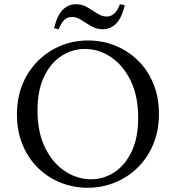

<svg xmlns="http://www.w3.org/2000/svg" viewBox="-20 -871 830 906"><path d="M395 -680Q463 -680 523 -656Q583 -632 630 -586.5Q677 -541 703.5 -477Q730 -413 730 -334Q730 -255 703.5 -191Q677 -127 630.5 -81Q584 -35 523 -10Q462 15 394 15Q327 15 266.5 -9Q206 -33 159.5 -78.5Q113 -124 86.5 -188Q60 -252 60 -331Q60 -410 86.5 -474Q113 -538 159.5 -584Q206 -630 266.5 -655Q327 -680 395 -680ZM409 -25Q469 -25 519.5 -58Q570 -91 601 -155.5Q632 -220 632 -315Q632 -419 596 -491.5Q560 -564 503 -602Q446 -640 381 -640Q321 -640 270 -607Q219 -574 188 -509.5Q157 -445 157 -350Q157 -246 193 -173.5Q229 -101 287 -63Q345 -25 409 -25ZM320 -791Q299 -791 284 -777.5Q269 -764 257 -733L235 -738Q251 -801 277 -826Q303 -851 338 -851Q368 -851 392.5 -836.5Q417 -822 439 -807.5Q461 -793 483 -793Q504 -793 519 -806.5Q534 -820 546 -851L569 -846Q553 -783 526.5 -758Q500 -733 465 -733Q436 -733 411 -747.5Q386 -762 364 -776.5Q342 -791 320 -791Z"/></svg>

Font: Bona Nova SC
Style: Regular
Weight: 400
Designer: Mateusz Machalski
Foundry: Capitalics
Version: Version 4.001; ttfautohint (v1.8.4.7-5d5b)